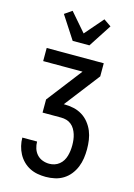

<svg xmlns="http://www.w3.org/2000/svg" viewBox="-144 -843 787 1131"><g transform="rotate(15 250.0 -278.0)"><path d="M252 215Q227 215 202 210.5Q177 206 154.5 194.5Q132 183 114 165Q96 147 84 124.5Q72 102 66 77Q60 52 60 27H150Q150 48 156.5 68.5Q163 89 177 104.5Q191 120 211 127.5Q231 135 252 135Q269 135 284.5 130Q300 125 313 114.5Q326 104 334.5 90Q343 76 347.5 60Q352 44 354 28Q356 12 356 -5Q356 -22 354 -38.5Q352 -55 347 -71Q342 -87 333.5 -101.5Q325 -116 312 -126.5Q299 -137 283 -141.5Q267 -146 250 -146H137V-226L302 -440H62V-520H410V-440L245 -226H250Q278 -226 305.5 -220Q333 -214 357 -199.5Q381 -185 399 -162.5Q417 -140 427.5 -114.5Q438 -89 442 -61Q446 -33 446 -5Q446 23 442 50.5Q438 78 427.5 104Q417 130 399.5 152Q382 174 358.5 188.5Q335 203 307.5 209Q280 215 252 215ZM199 -600 108 -740 153 -771 250 -659 347 -771 392 -740 301 -600Z"/></g></svg>

Font: Iosevka Curly Medium
Style: Regular
Weight: 500
Monospace: yes
Designer: Belleve Invis
Foundry: Belleve Invis
Version: Version 22.1.2; ttfautohint (v1.8.4)